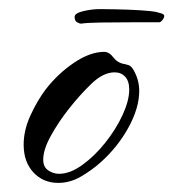

<svg xmlns="http://www.w3.org/2000/svg" viewBox="-20 -387 381 422"><path d="M108 15Q75 15 53.5 -8Q32 -31 32 -69Q32 -101 47 -133.5Q62 -166 80 -190Q107 -225 142.5 -249Q178 -273 209 -273Q220 -273 229.5 -260.5Q239 -248 255 -246Q259 -245 263.5 -243.5Q268 -242 273 -234Q286 -212 286 -187Q286 -150 262.5 -107Q239 -64 201 -30Q182 -13 158 1Q134 15 108 15ZM110 -5Q134 -5 161 -24.5Q188 -44 211.5 -73.5Q235 -103 249.5 -134.5Q264 -166 264 -190Q264 -209 255 -218.5Q246 -228 232 -228Q207 -228 181 -203Q155 -178 130 -146Q108 -118 91.5 -88Q75 -58 75 -36Q75 -20 86 -12.5Q97 -5 110 -5ZM158 -335Q155 -335 149.5 -338Q144 -341 144 -350Q144 -358 163 -362.5Q182 -367 200 -367Q211 -367 236 -366.5Q261 -366 286.5 -364.5Q312 -363 322 -361Q325 -360 333 -358Q341 -356 341 -352Q341 -348 337 -343Q333 -338 330 -338Q304 -338 268 -338Q232 -338 201 -337.5Q170 -337 158 -335Z"/></svg>

Font: The Nautigal
Style: Bold
Weight: 700
Designer: Robert E. Leuschke
Foundry: Robert E. Leuschke
Version: Version 1.100; ttfautohint (v1.8.3)